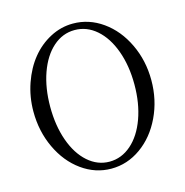

<svg xmlns="http://www.w3.org/2000/svg" viewBox="-103 -772 847 881"><g transform="rotate(-15 321.0 -331.5)"><path d="M319.8 13.2Q244.1 13.2 179.9 -33Q115.7 -79.1 78.4 -158.7Q41 -238.3 41 -332Q41 -401.9 63.2 -465.6Q85.4 -529.3 122.8 -575.4Q160.2 -621.6 211.7 -648.7Q263.2 -675.8 319.8 -675.8Q396 -675.8 460.7 -629.9Q525.4 -584 563.2 -504.6Q601.1 -425.3 601.1 -332Q601.1 -238.3 563.2 -158.7Q525.4 -79.1 460.7 -33Q396 13.2 319.8 13.2ZM319.8 -20Q377 -20 423.1 -60.3Q469.2 -100.6 495.1 -172.1Q521 -243.7 521 -333Q521 -422.4 495.1 -493.7Q469.2 -564.9 423.3 -605Q377.4 -645 319.8 -645Q262.7 -645 217.3 -605Q171.9 -564.9 146.5 -493.7Q121.1 -422.4 121.1 -333Q121.1 -243.7 146.5 -172.1Q171.9 -100.6 217.5 -60.3Q263.2 -20 319.8 -20Z"/></g></svg>

Font: Junicode SmCond Light
Style: Regular
Weight: 300
Width: 4
Designer: Peter S. Baker
Version: Version 2.206